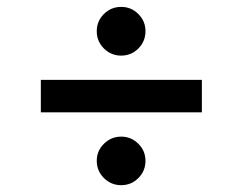

<svg xmlns="http://www.w3.org/2000/svg" viewBox="-20 -567 707 560"><path d="M568.8 -334V-239.3H99.1V-334ZM333.5 -404.8Q304.2 -404.8 283.2 -425.5Q262.2 -446.3 262.2 -476.1Q262.2 -505.4 283 -526.1Q303.7 -546.9 333.5 -546.9Q362.8 -546.9 383.5 -526.1Q404.3 -505.4 404.3 -476.1Q404.3 -446.3 383.5 -425.5Q362.8 -404.8 333.5 -404.8ZM333.5 -26.9Q304.2 -26.9 283.2 -47.6Q262.2 -68.4 262.2 -98.1Q262.2 -127 283.2 -147.7Q304.2 -168.5 333.5 -168.5Q362.8 -168.5 383.5 -147.7Q404.3 -127 404.3 -98.1Q404.3 -68.4 383.5 -47.6Q362.8 -26.9 333.5 -26.9Z"/></svg>

Font: Inter Medium
Style: Regular
Weight: 500
Designer: Rasmus Andersson
Foundry: rsms
Version: Version 4.001;git-9221beed3